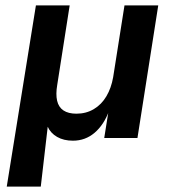

<svg xmlns="http://www.w3.org/2000/svg" viewBox="-20 -511 640 711"><path d="M5 180 113 -491H238L192 -197Q186 -162 191.5 -138Q197 -114 215 -102Q233 -90 263 -90Q299 -90 327.5 -107Q356 -124 374 -154.5Q392 -185 399 -225L441 -491H566L489 0H366L382 -101H384Q365 -49 330.5 -19.5Q296 10 250 10Q216 10 191.5 -4Q167 -18 156 -43L157 -44L131 180Z"/></svg>

Font: Nunito Sans 11pt
Style: Bold Italic
Weight: 700
Italic angle: -9°
Version: Version 3.101;gftools[0.9.27]